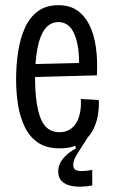

<svg xmlns="http://www.w3.org/2000/svg" viewBox="-20 -560 434 739"><path d="M335 154Q314 158 291 158.5Q268 159 248.5 154Q229 149 216.5 136Q204 123 204 100Q204 76 217.5 57.5Q231 39 247.5 27Q264 15 271 13V-58L331 -59V-54Q311 -19 295 4.5Q279 28 270.5 44Q262 60 262 75Q262 85 267 90.5Q272 96 282 97.5Q292 99 305.5 98Q319 97 335 94ZM210 11Q159 11 126.5 -11Q94 -33 75.5 -71Q57 -109 49.5 -156Q42 -203 42 -255Q42 -311 50 -362Q58 -413 76 -453Q94 -493 125.5 -516.5Q157 -540 205 -540Q248 -540 277 -520Q306 -500 324 -464Q342 -428 349 -378.5Q356 -329 353 -270L94 -263V-313L304 -318L284 -298Q286 -353 277.5 -393Q269 -433 251 -454Q233 -475 204 -475Q174 -475 154 -449.5Q134 -424 124.5 -376Q115 -328 115 -260Q115 -160 136 -105.5Q157 -51 209 -51Q228 -51 244 -59Q260 -67 271 -83Q282 -99 287.5 -123.5Q293 -148 291 -179L360 -175Q362 -145 356 -112.5Q350 -80 333.5 -52Q317 -24 286.5 -6.5Q256 11 210 11Z"/></svg>

Font: Bricolage Grotesque 24pt Condensed Light
Style: Regular
Weight: 300
Width: 3
Designer: Mathieu Triay
Foundry: Atelier Triay
Version: Version 1.001;gftools[0.9.33.dev8+g029e19f]